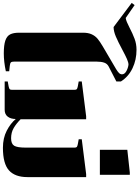

<svg xmlns="http://www.w3.org/2000/svg" viewBox="96 -1103 955 1315"><g transform="rotate(90 573.5 -445.5)"><path d="M367 -35 404 -31V-8Q338 6 282 6Q225 6 194 -4.5Q163 -15 151.5 -37.5Q140 -60 140 -99V-537Q140 -572 151 -596Q162 -620 181 -636Q200 -652 234 -672L389 -763Q407 -774 416 -783Q425 -792 425 -804Q425 -821 404 -833Q383 -845 359 -848Q344 -848 320 -837.5Q296 -827 255 -805Q203 -777 166.5 -761.5Q130 -746 101 -746L-64 -870L-49 -890L39 -829Q50 -830 67 -837Q84 -844 103 -854Q145 -876 181 -889.5Q217 -903 257 -903Q326 -903 383.5 -875.5Q441 -848 474 -796V-765L371 -712Q352 -702 345 -681.5Q338 -661 338 -630V-64Q338 -48 343.5 -42.5Q349 -37 367 -35Z M863 -44Q901 -44 914 -65Q927 -86 927 -144V-479Q927 -490 922.5 -494Q918 -498 903 -501L870 -507V-528L1108 -558H1129V-156Q1129 -71 1083 -29.5Q1037 12 928 12Q862 12 811.5 -14Q761 -40 731 -76Q731 -42 715 -21Q699 0 668 0H474V-21L507 -27Q522 -30 526.5 -34Q531 -38 531 -49V-479Q531 -490 526.5 -494Q522 -498 507 -501L474 -507V-528L712 -558H733V-109Q762 -80 792.5 -62Q823 -44 863 -44Z M1097 -857H1113V-652H942V-840Z"/></g></svg>

Font: Chonburi
Style: Regular
Weight: 400
Designer: Thanarat Vachiruckul and Stawix Ruecha
Foundry: Cadson Demak & Katatrad
Version: Version 1.000